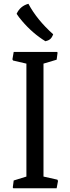

<svg xmlns="http://www.w3.org/2000/svg" viewBox="-20 -1006 373 1026"><path d="M53.2 -41.5 121.1 -62.5V-666L49.8 -682.6L46.4 -689L53.2 -728.5H285.6L287.6 -724.1L282.7 -687L212.4 -666V-62.5L286.6 -45.9L290 -39.1L282.7 0H50.8L48.3 -4.4ZM131.8 -985.8Q177.2 -900.4 264.2 -822.8Q257.3 -804.2 247.3 -796.4Q237.3 -788.6 222.7 -785.6Q153.8 -828.1 98.1 -893.6Q81.1 -913.1 68.8 -932.1Q87.4 -973.6 131.8 -985.8Z"/></svg>

Font: Trykker
Style: Regular
Weight: 400
Designer: Magnus Gaarde
Foundry: Magnus Gaarde
Version: Version 1.001